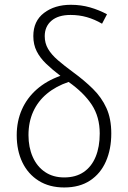

<svg xmlns="http://www.w3.org/2000/svg" viewBox="-20 -784 542 813"><path d="M279.8 -763.7Q323.2 -763.7 361.3 -752.7Q399.4 -741.7 433.1 -723.6L412.1 -683.6Q380.4 -702.1 347.7 -711.4Q314.9 -720.7 278.8 -720.7Q226.6 -720.7 198 -696.3Q169.4 -671.9 169.4 -630.9Q169.4 -601.1 183.6 -576.9Q197.8 -552.7 224.9 -529.3Q252 -505.9 290 -478Q336.9 -443.8 373.5 -407.7Q410.2 -371.6 430.7 -326.4Q451.2 -281.2 451.2 -218.8Q451.2 -152.3 428.5 -100.6Q405.8 -48.8 361.3 -19.5Q316.9 9.8 252 9.8Q189 9.8 143.8 -18.6Q98.6 -46.9 74.7 -96.7Q50.8 -146.5 50.8 -211.4Q50.8 -270.5 72.5 -319.8Q94.2 -369.1 135.5 -405.5Q176.8 -441.9 235.8 -462.9Q201.2 -489.3 175.3 -514.2Q149.4 -539.1 135.3 -567.1Q121.1 -595.2 121.1 -631.3Q121.1 -694.8 166.3 -729.2Q211.4 -763.7 279.8 -763.7ZM270.5 -437Q216.8 -418.9 178.7 -387.2Q140.6 -355.5 120.6 -311.3Q100.6 -267.1 100.6 -211.9Q100.6 -160.2 118.7 -119.4Q136.7 -78.6 170.7 -55.7Q204.6 -32.7 252 -32.7Q300.8 -32.7 334.2 -55.4Q367.7 -78.1 385 -120.1Q402.3 -162.1 402.3 -218.8Q402.3 -289.1 368.7 -340.3Q335 -391.6 270.5 -437Z"/></svg>

Font: Open Sans SemiCondensed Light
Style: Regular
Weight: 300
Width: 4
Designer: Monotype Design Team
Foundry: Monotype Imaging Inc.
Version: Version 3.000